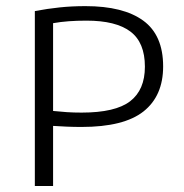

<svg xmlns="http://www.w3.org/2000/svg" viewBox="-20 -622 615 642"><path d="M96.5 0V-585Q139 -593 179.2 -597.2Q219.5 -601.5 266 -601.5Q392.5 -601.5 459 -553Q525.5 -504.5 525.5 -400Q525.5 -301.5 460 -249.5Q394.5 -197.5 252.5 -197.5Q227.5 -197.5 203.8 -198.5Q180 -199.5 157.5 -201V0ZM253 -245.5Q366 -245.5 415.2 -283.5Q464.5 -321.5 464.5 -399Q464.5 -480 416 -516.5Q367.5 -553 269.5 -553Q237.5 -553 210.2 -551Q183 -549 157.5 -544.5V-251Q181 -248.5 203.5 -247Q226 -245.5 253 -245.5Z"/></svg>

Font: Encode Sans SC SemiExpanded Light
Style: Regular
Weight: 300
Width: 6
Designer: Multiple Designers
Foundry: Impallari Type
Version: Version 3.002